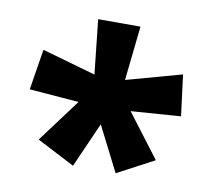

<svg xmlns="http://www.w3.org/2000/svg" viewBox="-58 -932 645 581"><g transform="rotate(10 264.5 -641.0)"><path d="M329 -866H199L217 -699L52 -746L32 -621L184 -609L85 -476L201 -416L262 -554L332 -416L445 -476L344 -609L497 -620L481 -746L311 -699Z"/></g></svg>

Font: Noto Sans Malayalam UI ExtraCondensed ExtraBold
Style: Regular
Weight: 800
Width: 2
Designer: Jelle Bosma - Monotype Design Team
Foundry: Monotype Imaging Inc.
Version: Version 2.104